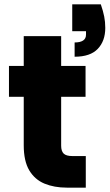

<svg xmlns="http://www.w3.org/2000/svg" viewBox="-20 -860 502 880"><path d="M311.1 -840H442.1Q452.8 -808.8 457.6 -784.3Q462.5 -759.8 462.5 -732Q462.5 -672.2 428.1 -636.1Q393.8 -600 322 -600V-665.4Q347.5 -665.4 360.8 -674.2Q374.2 -683 374.2 -701.1V-717.1H311.1ZM88.8 -194.2V-694.3H260.3V-192.1Q260.3 -167.4 271.9 -156Q283.5 -144.7 312.2 -144.7H373.2V0H286.3Q228.4 0 183.9 -18.4Q139.4 -36.9 114.1 -79.3Q88.8 -121.8 88.8 -194.2ZM372.1 -416.3H21.1V-557.9H372.1Z"/></svg>

Font: Poppins Variable
Style: Regular
Weight: 100
Designer: Jonny Pinhorn
Foundry: Indian Type Foundry
Version: Version 6.000